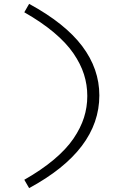

<svg xmlns="http://www.w3.org/2000/svg" viewBox="-20 -823 654 988"><path d="M491.2 -332Q491.2 -50.3 129.9 145L105 102.1Q193.4 51.8 257.1 -1.7Q320.8 -55.2 357.9 -109.6Q395 -164.1 412.1 -217.8Q429.2 -271.5 429.2 -329.1Q429.2 -386.7 412.1 -440.4Q395 -494.1 357.9 -548.3Q320.8 -602.5 257.1 -656Q193.4 -709.5 105 -759.8L129.9 -803.2Q314.9 -702.6 403.1 -585.4Q491.2 -468.3 491.2 -332Z"/></svg>

Font: IntelOne Mono Light
Style: Regular
Weight: 300
Designer: Fred Shallcrass
Foundry: Frere-Jones Type LLC
Version: Version 1.200;hotconv 1.1.0;makeotfexe 2.6.0;FJTRelease1.2